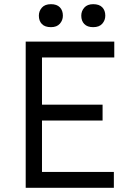

<svg xmlns="http://www.w3.org/2000/svg" viewBox="-20 -899 639 919"><path d="M103 0V-700H527V-624H181V-398H471V-322H181V-76H525V0ZM426 -769Q398 -769 383.5 -784Q369 -799 369 -824Q369 -846 383.5 -862.5Q398 -879 426 -879Q455 -879 469.5 -864Q484 -849 484 -824Q484 -802 469.5 -785.5Q455 -769 426 -769ZM224 -769Q195 -769 180.5 -784Q166 -799 166 -824Q166 -846 180.5 -862.5Q195 -879 224 -879Q252 -879 266.5 -864Q281 -849 281 -824Q281 -802 266.5 -785.5Q252 -769 224 -769Z"/></svg>

Font: Lexend Deca Light
Style: Regular
Weight: 300
Designer: Bonnie Shaver-Troup, Thomas Jockin
Foundry: Lexend
Version: Version 1.008; ttfautohint (v1.8.4.7-5d5b)